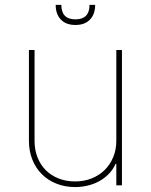

<svg xmlns="http://www.w3.org/2000/svg" viewBox="-20 -747 608 774"><path d="M96.6 -179V-545.5H119.3V-179Q119.3 -142.8 131.2 -112.6Q143.1 -82.4 164.6 -60.9Q186.1 -39.4 216.3 -27.5Q246.4 -15.6 282.7 -15.6Q318.9 -15.6 349.3 -27.7Q379.6 -39.8 401.8 -61.6Q424 -83.5 436.4 -113.5Q448.9 -143.5 448.9 -179V-545.5H471.6V0H448.9V-86.6H446Q435.4 -62.9 418 -45.3Q400.6 -27.7 378.9 -16Q357.2 -4.3 332.6 1.4Q307.9 7.1 282.7 7.1Q241.8 7.1 207.6 -6.6Q173.3 -20.2 148.6 -44.9Q123.9 -69.6 110.3 -103.9Q96.6 -138.1 96.6 -179ZM204.5 -727.3H227.3Q227.3 -669 284.1 -669Q340.9 -669 340.9 -727.3H363.6Q363.6 -689.6 342.7 -668Q321.7 -646.3 284.1 -646.3Q246.4 -646.3 225.5 -668Q204.5 -689.6 204.5 -727.3Z"/></svg>

Font: Inter P Thin
Style: Regular
Weight: 100
Designer: Rasmus Andersson
Foundry: rsms
Version: Version 3.018;git-588b23468